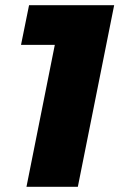

<svg xmlns="http://www.w3.org/2000/svg" viewBox="-20 -720 460 740"><path d="M82 0 207 -626 276 -547H61L92 -700H420L280 0Z"/></svg>

Font: Montserrat Thin ExtraBold
Style: Italic
Weight: 800
Italic angle: -11.3°
Version: Version 9.000